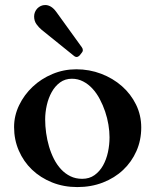

<svg xmlns="http://www.w3.org/2000/svg" viewBox="-20 -739 624 772"><path d="M36.6 -228Q36.6 -273.9 56.9 -315.9Q77.1 -357.9 111.3 -390.1Q145.5 -422.4 190.9 -441.4Q236.3 -460.4 286.6 -460.4Q339.4 -460.4 386.7 -442.4Q434.1 -424.3 470 -392.8Q505.9 -361.3 526.9 -318.6Q547.9 -275.9 547.9 -226.1Q547.9 -175.3 528.6 -131.6Q509.3 -87.9 475.1 -55.7Q440.9 -23.4 393.8 -5.1Q346.7 13.2 291 13.2Q235.8 13.2 189.2 -5.6Q142.6 -24.4 108.6 -56.9Q74.7 -89.4 55.7 -133.3Q36.6 -177.2 36.6 -228ZM161.6 -258.8Q161.6 -232.4 165.5 -204.3Q169.4 -176.3 177.2 -149.7Q185.1 -123 197 -99.6Q209 -76.2 225.6 -58.3Q242.2 -40.5 263.2 -30.3Q284.2 -20 310.5 -20Q339.4 -20 360.1 -34.9Q380.9 -49.8 394.3 -73.7Q407.7 -97.7 414.1 -127.4Q420.4 -157.2 420.4 -187Q420.4 -210.9 416 -237.5Q411.6 -264.2 402.8 -290.3Q394 -316.4 381.3 -340.3Q368.7 -364.3 351.8 -382.6Q335 -400.9 314.2 -411.6Q293.5 -422.4 269 -422.4Q241.7 -422.4 221.4 -407.5Q201.2 -392.6 188 -368.9Q174.8 -345.2 168.2 -316.2Q161.6 -287.1 161.6 -258.8ZM302.2 -518.6Q299.8 -515.1 295.7 -512.5Q291.5 -509.8 288.6 -509.8Q283.2 -509.8 278.8 -513.2L147.5 -619.1Q136.2 -628.4 126.7 -641.6Q117.2 -654.8 117.2 -672.9Q117.2 -682.1 120.6 -690.4Q124 -698.7 130.1 -705.1Q136.2 -711.4 144.3 -715.1Q152.3 -718.8 162.1 -718.8Q173.3 -718.8 184.6 -712.2Q195.8 -705.6 206.5 -690.9L309.1 -548.8Q311.5 -545.4 312.3 -542.7Q313 -540 313 -536.6Q313 -535.2 312.5 -533.2Q312 -531.2 310.1 -528.8Z"/></svg>

Font: Cardo
Style: Bold
Weight: 700
Designer: David J. Perry
Foundry: David J. Perry
Version: Version 1.0011